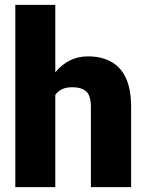

<svg xmlns="http://www.w3.org/2000/svg" viewBox="-20 -770 604 790"><path d="M207.5 -750V-472.2Q232.4 -503.4 266.6 -520.8Q300.8 -538.1 342.3 -538.1Q394.5 -538.1 434.6 -517.6Q474.6 -497.1 497.1 -450.9Q519.5 -404.8 519.5 -328.1V0H354V-329.1Q354 -377.4 334.2 -394.3Q314.5 -411.1 278.8 -411.1Q252 -411.1 234.9 -402.8Q217.8 -394.5 207.5 -379.4V0H43V-750Z"/></svg>

Font: Vazirmatn RD Black
Style: Regular
Weight: 900
Designer: Saber Rastikerdar
Foundry: Saber Rastikerdar
Version: Version 32.102